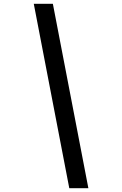

<svg xmlns="http://www.w3.org/2000/svg" viewBox="-20 -843 640 1006"><path d="M343 143 157 -823H257L443 143Z"/></svg>

Font: Iosevka Medium Extended
Style: Italic
Weight: 500
Width: 7
Italic angle: -9°
Monospace: yes
Designer: Belleve Invis
Foundry: Belleve Invis
Version: Version 32.5.0; ttfautohint (v1.8.4)